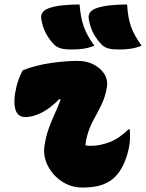

<svg xmlns="http://www.w3.org/2000/svg" viewBox="-20 -830 655 861"><path d="M337 -810Q341 -753 355 -712.5Q369 -672 403 -625Q378 -615 354 -611.5Q330 -608 303 -608Q274 -608 257 -612Q240 -616 227 -626Q203 -649 187 -678.5Q171 -708 165 -745Q160 -778 196 -792Q222 -802 260 -806Q298 -810 337 -810ZM550 -810Q553 -753 567 -712.5Q581 -672 615 -625Q590 -615 566 -611.5Q542 -608 516 -608Q486 -608 469 -612Q452 -616 440 -626Q416 -649 400 -678.5Q384 -708 378 -745Q373 -778 409 -792Q435 -802 473 -806Q511 -810 550 -810ZM82 -515Q142 -538 208.5 -547.5Q275 -557 328 -557Q369 -557 400.5 -540.5Q432 -524 448.5 -497Q465 -470 459 -438Q452 -395 435 -360.5Q418 -326 400 -293.5Q382 -261 371 -222Q368 -211 366 -200Q364 -189 363 -178Q369 -177 375.5 -176.5Q382 -176 387 -176Q429 -176 472.5 -193Q516 -210 556 -250H562Q564 -226 562.5 -200.5Q561 -175 553 -146Q534 -74 495 -36Q473 -14 438.5 -1.5Q404 11 350 11Q298 11 256.5 -17Q215 -45 193.5 -88.5Q172 -132 180 -180Q187 -222 199 -255Q211 -288 225 -318.5Q239 -349 252 -383L246 -386Q208 -346 168 -325.5Q128 -305 95 -305Q57 -305 48 -343Q39 -381 54 -442Q59 -462 66 -480Q73 -498 82 -515Z"/></svg>

Font: Recursive Mn Csl St Blk
Style: Italic
Weight: 900
Italic angle: -15°
Monospace: yes
Version: Version 1.079;hotconv 1.0.112;makeotfexe 2.5.65598; ttfautoh